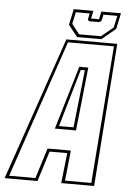

<svg xmlns="http://www.w3.org/2000/svg" viewBox="-98 -893 643 936"><g transform="rotate(5 224.0 -425.0)"><path d="M-39.5 0 201.5 -700H450.5L398.5 0H237.5L254 -148H167.5L121.5 0ZM-18.5 -13.5H110L156.5 -162H270.5L255 -13.5H383.5L435.5 -686.5H210.5ZM183.5 -262 276 -572.5H320L287 -262ZM202.5 -276H273.5L304.5 -558H284.5ZM252.5 -716 208 -772 224.5 -850H320.5L312.5 -812H351.5L359.5 -850H455.5L439 -772L371.5 -716ZM261 -730H368L426.5 -778L439 -836H371L364.5 -806L354.5 -798H303.5L297.5 -806L304 -836H236L223.5 -778Z"/></g></svg>

Font: Tourney Condensed Thin
Style: Italic
Weight: 100
Width: 3
Italic angle: -12°
Designer: Tyler Finck
Foundry: Etcetera Type Co
Version: Version 1.010; ttfautohint (v1.8.3)